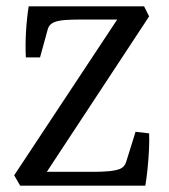

<svg xmlns="http://www.w3.org/2000/svg" viewBox="-20 -589 537 609"><path d="M44 0 25 -33 361 -541 374 -527H233Q207 -527 186.5 -525.5Q166 -524 153 -519Q137 -513 132 -498L107 -407H62Q60 -446 62.5 -488.5Q65 -531 71 -569H437L453 -537L118 -28L101 -44H279Q305 -44 325.5 -46Q346 -48 360 -53Q375 -59 380 -75L410 -171L453 -166Q454 -142 452.5 -112.5Q451 -83 448 -53.5Q445 -24 441 0Z"/></svg>

Font: Rasa
Style: Regular
Weight: 400
Designer: Anna Giedrys (Yrsa+Rasa design), David Brezina (Yrsa art-direction, Rasa art-direction, design)
Foundry: Rosetta Type Foundry
Version: Version 2.004